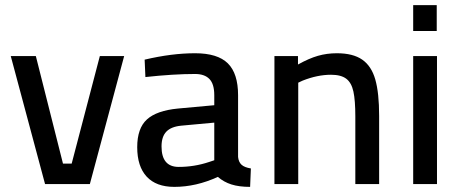

<svg xmlns="http://www.w3.org/2000/svg" viewBox="-20 -719 1795 750"><path d="M22 -500H120L226 -80H260L370 -500H465L331 0H156Z M516 -144Q516 -218 554 -252.5Q592 -287 675 -295L817 -308V-347Q817 -391 798 -410.5Q779 -430 742 -430Q658 -430 548 -418L545 -486Q651 -511 742 -511Q830 -511 870 -471.5Q910 -432 910 -347V-106Q912 -86 923.5 -75.5Q935 -65 960 -61L957 11Q914 11 884 1.5Q854 -8 831 -28Q746 11 661 11Q590 11 553 -29Q516 -69 516 -144ZM796 -86 817 -93V-240L687 -228Q648 -224 629.5 -204.5Q611 -185 611 -147Q611 -67 678 -67Q739 -67 796 -86Z M1052 -500H1144V-467Q1187 -491 1222 -501Q1257 -511 1296 -511Q1359 -511 1395 -486Q1431 -461 1446 -408.5Q1461 -356 1461 -266V0H1368V-264Q1368 -327 1360.5 -361.5Q1353 -396 1332.5 -411.5Q1312 -427 1273 -427Q1220 -427 1162 -404L1145 -396V0H1052Z M1594 0ZM1594 -500H1687V0H1594ZM1594 -699H1686V-598H1594Z"/></svg>

Font: sheba-seeBold
Style: Regular
Weight: 600
Designer: Mohamed Galeb, the designers
Foundry: Kief Type Foundry
Version: Version 2.010; ttfautohint (v1.5.33-1714) -l 8 -r 50 -G 200 